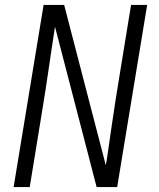

<svg xmlns="http://www.w3.org/2000/svg" viewBox="-20 -755 640 775"><path d="M35 0 156 -735H239L407 -88Q412 -114 415.5 -140.5Q419 -167 423 -193L431 -248Q438 -296 445.5 -344.5Q453 -393 461 -441L509 -735H574L453 0H370L202 -647Q198 -621 194 -594.5Q190 -568 186 -542L178 -487Q171 -439 163.5 -390.5Q156 -342 148 -294L100 0Z"/></svg>

Font: Iosevka Light Extended Oblique
Style: Regular
Weight: 300
Width: 7
Italic angle: -9°
Monospace: yes
Designer: Belleve Invis
Foundry: Belleve Invis
Version: Version 32.5.0; ttfautohint (v1.8.4)